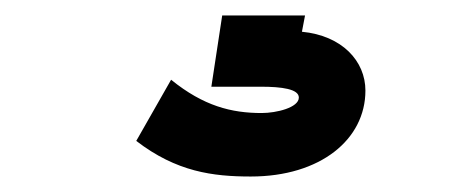

<svg xmlns="http://www.w3.org/2000/svg" viewBox="-20 -20 603 248"><path d="M304 208C394 208 452 160 452 97C452 59 422 26 370 21L374 0H267L253 92H317C344 92 366 95 366 106C366 119 337 126 318 126C279 126 243 117 201 83L156 162C208 202 255 208 304 208Z"/></svg>

Font: Inconsolata SemiExpanded Black
Style: Regular
Weight: 900
Width: 6
Monospace: yes
Designer: Raph Levien, Cyreal, Brenton Simpson
Foundry: Raph Levien, Cyreal, Google
Version: Version 3.100